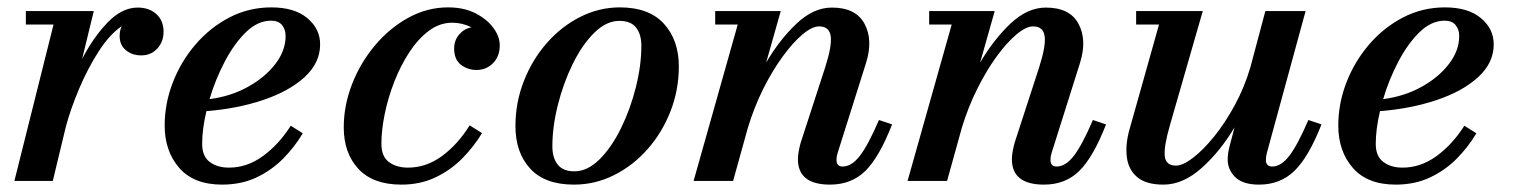

<svg xmlns="http://www.w3.org/2000/svg" viewBox="-20 -490 4098 520"><path d="M125 -423.5H50V-460H234L202.5 -330.5Q233 -389.5 271.8 -429.5Q310.5 -469.5 353 -469.5Q384 -469.5 403.5 -451.8Q423 -434 423 -404Q423 -377 406 -358.5Q389 -340 362.5 -340Q338 -340 321 -354Q304 -368 304 -392.5Q304 -407 309.5 -419Q277 -397 247.5 -351.2Q218 -305.5 194.8 -250.8Q171.5 -196 158.5 -147.5L123 0H19Z M527.5 -100.5Q527.5 -66.5 548.2 -51.2Q569 -36 600 -36Q649 -36 692 -67.2Q735 -98.5 767.5 -149.5L800 -129Q778.5 -92.5 747.2 -60.8Q716 -29 674.8 -9.5Q633.5 10 581.5 10Q505 10 465.5 -35.2Q426 -80.5 426 -150Q426 -209.5 448 -266.5Q470 -323.5 509.5 -369.5Q549 -415.5 601.5 -442.8Q654 -470 715 -470Q777.5 -470 812.2 -441Q847 -412 847 -370Q847 -319.5 804.8 -281Q762.5 -242.5 692.2 -219Q622 -195.5 539 -189Q527.5 -140 527.5 -100.5ZM714 -434Q678 -434 646 -402.8Q614 -371.5 588.5 -322.8Q563 -274 547.5 -221.5Q605 -229 651.5 -254.8Q698 -280.5 725.8 -316.8Q753.5 -353 753.5 -392Q753.5 -410.5 743.8 -422.2Q734 -434 714 -434Z M1285.5 -129.5Q1263.5 -93 1232.2 -61.2Q1201 -29.5 1159.8 -9.8Q1118.5 10 1067 10Q990 10 950.5 -32.8Q911 -75.5 911 -145Q911 -204.5 933.5 -262.2Q956 -320 995.5 -367Q1035 -414 1086 -442Q1137 -470 1193.5 -470Q1236.5 -470 1267.8 -454Q1299 -438 1316.2 -414.5Q1333.5 -391 1333.5 -367.5Q1333.5 -337 1315.2 -318.8Q1297 -300.5 1270.5 -300.5Q1247 -300.5 1228.5 -314.5Q1210 -328.5 1210 -358.5Q1210 -381 1223.8 -396.8Q1237.5 -412.5 1257 -416Q1232 -428.5 1205 -428.5Q1171 -428.5 1141.8 -406.8Q1112.5 -385 1088.8 -348.8Q1065 -312.5 1048 -269Q1031 -225.5 1022 -181.5Q1013 -137.5 1013 -100.5Q1013 -66 1033.5 -51Q1054 -36 1085 -36Q1134.5 -36 1177.2 -67.5Q1220 -99 1252 -150.5Z M1534.5 10Q1455.5 10 1415.8 -33.5Q1376 -77 1376 -148.5Q1376 -212.5 1398.8 -270.5Q1421.5 -328.5 1461 -373.5Q1500.5 -418.5 1551.5 -444.2Q1602.5 -470 1659 -470Q1737.5 -470 1778 -425.8Q1818.5 -381.5 1818.5 -310Q1818.5 -246.5 1796 -188.8Q1773.5 -131 1734 -86.2Q1694.5 -41.5 1643.2 -15.8Q1592 10 1534.5 10ZM1535.5 -26Q1571 -26 1603.8 -58.5Q1636.5 -91 1662 -143Q1687.5 -195 1702.2 -254Q1717 -313 1717 -366Q1717 -397 1702.8 -415.2Q1688.5 -433.5 1657.5 -433.5Q1622 -433.5 1589.2 -401Q1556.5 -368.5 1531 -316.5Q1505.5 -264.5 1490.8 -205.5Q1476 -146.5 1476 -93.5Q1476 -62.5 1490.5 -44.2Q1505 -26 1535.5 -26Z M1978 -423.5H1917V-460H2094.5L2055 -320.5Q2092 -383.5 2137.8 -426.5Q2183.5 -469.5 2233 -469.5Q2298 -469.5 2321.5 -425.5Q2345 -381.5 2325.5 -319.5L2248.5 -75.5Q2245.5 -66 2245.5 -57Q2245.5 -39 2262 -39Q2286.5 -39 2309 -68.2Q2331.5 -97.5 2360.5 -165L2396 -153Q2361.5 -64.5 2323.8 -27.2Q2286 10 2228 10Q2141 10 2141 -59Q2141 -69 2143.5 -82Q2146 -95 2148.5 -103.5L2215 -308Q2233.5 -366 2229.8 -392.2Q2226 -418.5 2198.5 -418.5Q2179.5 -418.5 2153.5 -396.8Q2127.5 -375 2099.8 -337Q2072 -299 2047.2 -249.5Q2022.5 -200 2005.5 -144L1965.5 0H1858.5Z M2557.5 -423.5H2496.5V-460H2674L2634.5 -320.5Q2671.5 -383.5 2717.2 -426.5Q2763 -469.5 2812.5 -469.5Q2877.5 -469.5 2901 -425.5Q2924.5 -381.5 2905 -319.5L2828 -75.5Q2825 -66 2825 -57Q2825 -39 2841.5 -39Q2866 -39 2888.5 -68.2Q2911 -97.5 2940 -165L2975.5 -153Q2941 -64.5 2903.2 -27.2Q2865.5 10 2807.5 10Q2720.5 10 2720.5 -59Q2720.5 -69 2723 -82Q2725.5 -95 2728 -103.5L2794.5 -308Q2813 -366 2809.2 -392.2Q2805.5 -418.5 2778 -418.5Q2759 -418.5 2733 -396.8Q2707 -375 2679.2 -337Q2651.5 -299 2626.8 -249.5Q2602 -200 2585 -144L2545 0H2438Z M3237.5 -460 3149 -152.5Q3132 -94 3134.5 -67.8Q3137 -41.5 3165 -41.5Q3183.5 -41.5 3211 -62.5Q3238.5 -83.5 3268.2 -120.2Q3298 -157 3324.2 -205.2Q3350.5 -253.5 3366.5 -308L3407 -460H3516L3411 -75.5Q3408.5 -66 3408.5 -57Q3408.5 -39 3425.5 -39Q3449.5 -39 3472 -68.2Q3494.5 -97.5 3523.5 -165L3559 -153Q3524.5 -65 3486 -27.5Q3447.5 10 3390 10Q3346 10 3325.5 -10.2Q3305 -30.5 3305 -57.5Q3305 -74 3309.5 -91.5L3323.5 -145Q3284.5 -79.5 3234.2 -34.8Q3184 10 3131 10Q3084 10 3060 -10.2Q3036 -30.5 3031.8 -65Q3027.5 -99.5 3039.5 -141L3119 -423.5H3057V-460Z M3706 -100.5Q3706 -66.5 3726.8 -51.2Q3747.5 -36 3778.5 -36Q3827.5 -36 3870.5 -67.2Q3913.5 -98.5 3946 -149.5L3978.5 -129Q3957 -92.5 3925.8 -60.8Q3894.5 -29 3853.2 -9.5Q3812 10 3760 10Q3683.5 10 3644 -35.2Q3604.5 -80.5 3604.5 -150Q3604.5 -209.5 3626.5 -266.5Q3648.5 -323.5 3688 -369.5Q3727.5 -415.5 3780 -442.8Q3832.5 -470 3893.5 -470Q3956 -470 3990.8 -441Q4025.5 -412 4025.5 -370Q4025.5 -319.5 3983.2 -281Q3941 -242.5 3870.8 -219Q3800.5 -195.5 3717.5 -189Q3706 -140 3706 -100.5ZM3892.5 -434Q3856.5 -434 3824.5 -402.8Q3792.5 -371.5 3767 -322.8Q3741.5 -274 3726 -221.5Q3783.5 -229 3830 -254.8Q3876.5 -280.5 3904.2 -316.8Q3932 -353 3932 -392Q3932 -410.5 3922.2 -422.2Q3912.5 -434 3892.5 -434Z"/></svg>

Font: Bodoni* 06pt Medium
Style: Italic
Weight: 500
Italic angle: -13°
Version: Version 2.3